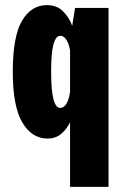

<svg xmlns="http://www.w3.org/2000/svg" viewBox="-20 -531 490 751"><path d="M166 11Q105 11 67.5 -51.5Q30 -114 30 -251Q30 -388 66 -449.5Q102 -511 163 -511Q202.5 -511 226.2 -487.2Q250 -463.5 262.5 -430L273.5 -500H404.5V200H254V-52.5Q240.5 -25 218.8 -7Q197 11 166 11ZM180 -251Q180 -177.5 189 -143.2Q198 -109 215.5 -109Q230.5 -109 240.2 -126Q250 -143 254 -171.5V-334Q250 -358 240.2 -374.5Q230.5 -391 215.5 -391Q198.5 -391 189.2 -357.8Q180 -324.5 180 -251Z"/></svg>

Font: Trispace Condensed
Style: Bold
Weight: 700
Width: 3
Designer: Tyler Finck
Foundry: Etcetera Type Company
Version: Version 1.210; ttfautohint (v1.8.3)